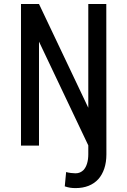

<svg xmlns="http://www.w3.org/2000/svg" viewBox="-20 -731 640 964"><path d="M513.7 -710.9H423.3V-189.9L177.2 -708L175.8 -710.9H85.4V0H175.8V-522L423.3 -1V43.5Q423.3 69.3 417.2 89.6Q411.1 109.9 399.4 122.6Q391.6 130.4 381.6 134.8Q371.6 139.2 358.9 139.2Q350.1 139.2 335.9 137.5Q321.8 135.7 312 132.8L305.2 204.6Q319.3 209.5 331.8 211.4Q344.2 213.4 358.9 213.4Q396 213.4 424.8 201.9Q453.6 190.4 473.6 168.5Q493.2 146.5 503.7 115Q514.2 83.5 514.2 43.5Z"/></svg>

Font: RobotoMono Nerd Font
Style: Regular
Weight: 400
Monospace: yes
Designer: Google
Version: Version 3.000;Nerd Fonts 3.2.1